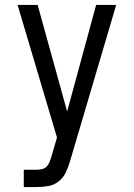

<svg xmlns="http://www.w3.org/2000/svg" viewBox="-20 -755 540 775"><path d="M76 0V-70H129Q139 -70 150 -72.5Q161 -75 168.5 -83Q176 -91 180 -101Q184 -111 187 -121L210 -200L51 -735H132L251 -305L368 -735H449L262 -102Q255 -79 245 -58Q235 -37 216.5 -22.5Q198 -8 175 -4Q152 0 129 0Z"/></svg>

Font: Moesevka
Style: Regular
Weight: 400
Monospace: yes
Designer: Belleve Invis
Foundry: Belleve Invis
Version: Version 32.5.0; ttfautohint (v1.8.4)